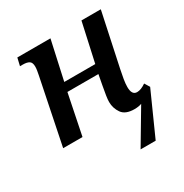

<svg xmlns="http://www.w3.org/2000/svg" viewBox="-172 -670 970 1014"><g transform="rotate(-30 313.0 -163.0)"><path d="M395 210H487L604 -51L585 -82Q555 -61 531 -61Q499 -61 499 -110Q499 -130 503.5 -157Q508 -184 514 -212L583 -536H465L413 -300H224L276 -536H74L63 -489H80Q106 -489 119 -480.5Q132 -472 132 -447Q132 -435 129.5 -421.5Q127 -408 125 -397L44 0H162L212 -246H401L389 -182Q383 -150 379.5 -127Q376 -104 376 -90Q376 -52 397.5 -21Q419 10 474 10Q500 10 518 3Z"/></g></svg>

Font: Noto Serif SemiCondensed Semi
Style: Italic
Weight: 600
Width: 4
Italic angle: -12°
Designer: Monotype Design Team
Foundry: Monotype Imaging Inc.
Version: Version 1.901